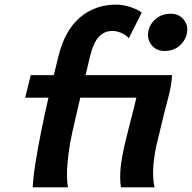

<svg xmlns="http://www.w3.org/2000/svg" viewBox="-20 -803 823 823"><path d="M111.8 -481H717.3Q715.8 -439 701.2 -384.5Q686.5 -330.1 671.4 -266.6L649.4 -174.8Q645.5 -157.2 640.9 -126Q636.2 -94.7 636.2 -61.5Q636.2 -27.3 642.6 0H498.5Q495.1 -18.6 495.1 -43Q495.1 -80.6 502 -120.6Q508.8 -160.6 516.1 -190.4L535.2 -267.1Q549.3 -322.3 555.2 -345.2Q561 -368.2 564.5 -384.3H87.9ZM587.4 -749 532.2 -639.2Q520 -653.3 500 -661.9Q480 -670.4 461.9 -670.4Q426.8 -670.4 403.3 -645Q379.9 -619.6 365.7 -560.1Q353 -506.3 342 -460.4Q331.1 -414.6 319.1 -362.8Q307.1 -311 290.5 -238.8Q279.3 -189.9 273.2 -140.6Q267.1 -91.3 267.1 -53.7Q267.1 -20.5 271.5 0H120.1Q123 -48.8 133.3 -112.5Q143.6 -176.3 157.5 -244.6Q171.4 -313 186 -376.7Q200.7 -440.4 212.9 -490.2Q225.1 -540 231.4 -565.4Q258.8 -674.3 323.5 -728.8Q388.2 -783.2 478.5 -783.2Q505.9 -783.2 537.6 -773.2Q569.3 -763.2 587.4 -749ZM614.3 -652.3Q614.3 -689 641.6 -716.6Q668.9 -744.1 711.9 -744.1Q743.7 -744.1 763.2 -723.9Q782.7 -703.6 782.7 -677.7Q782.7 -640.6 755.6 -612.5Q728.5 -584.5 684.6 -584.5Q653.3 -584.5 633.8 -605.2Q614.3 -626 614.3 -652.3Z"/></svg>

Font: Andika
Style: Bold Italic
Weight: 700
Italic angle: -14°
Designer: Victor Gaultney, Annie Olsen, Julie Remington, Don Collingsworth, Eric Hays, Becca Hirsbrunner
Foundry: SIL International
Version: Version 6.101